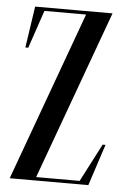

<svg xmlns="http://www.w3.org/2000/svg" viewBox="-51 -738 513 776"><g transform="rotate(5 205.0 -350.0)"><path d="M300.6 -14H124.1L374 -700H60L35 -532H46.7L98.9 -686H267.9L18 0H337L392 -168H380.3Z"/></g></svg>

Font: Picaflor 36 pt
Style: Regular
Weight: 400
Designer: Ariel Martín Pérez
Foundry: Tunera Type Foundry
Version: Version 1.000;hotconv 1.0.109;makeotfexe 2.5.65596